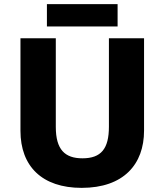

<svg xmlns="http://www.w3.org/2000/svg" viewBox="-20 -899 796 929"><path d="M549 -879H207V-771H549ZM677 -267V-714H507V-286C507 -179 469 -133 379 -133C294 -133 250 -175 250 -285V-714H79V-266C79 -95 183 10 375 10C578 10 677 -104 677 -267Z"/></svg>

Font: Noto Sans Telugu ExtraBold
Style: Regular
Weight: 800
Designer: Jelle Bosma - Monotype Design Team
Foundry: Monotype Imaging Inc.
Version: Version 2.005